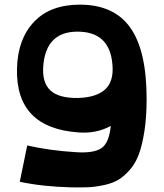

<svg xmlns="http://www.w3.org/2000/svg" viewBox="-20 -789 703 825"><path d="M285 16Q163 13 65 -8L97 -164Q193 -142 307 -135Q383 -130 416 -152.5Q449 -175 456 -248Q394 -214 317 -220Q47 -239 53 -494Q56 -621 126 -695Q196 -769 323 -769Q470 -769 540 -670Q610 -571 610 -364Q610 -288 601 -228.5Q592 -169 577.5 -128.5Q563 -88 538.5 -60Q514 -32 489.5 -17Q465 -2 428 6Q391 14 360.5 15.5Q330 17 285 16ZM314 -368Q394 -370 432 -405Q470 -440 463 -513Q451 -655 309 -653Q178 -651 166 -507Q160 -435 196 -401Q232 -367 314 -368Z"/></svg>

Font: OpenDyslexic
Style: Bold
Weight: 800
Designer: Abbie Gonzalez
Version: Version 0.920;hotconv 1.0.109;makeotfexe 2.5.65596